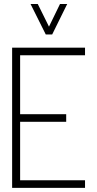

<svg xmlns="http://www.w3.org/2000/svg" viewBox="-20 -916 474 936"><path d="M128.9 -896.5H164.1L218.8 -786.1L272.5 -896.5H307.6L234.4 -748H203.1ZM39.1 0V-683.6H394.5V-646.5H78.1V-359.4H302.7V-322.3H78.1V-37.1H394.5V0Z"/></svg>

Font: Post No Bills Jaffna Light
Style: Regular
Weight: 300
Designer: Kosala Senevirathne, Siva Puranthara, Lasantha Premarathna, Tharique Azeez
Foundry: Mooniak
Version: Version 1.220 ; ttfautohint (v1.6)